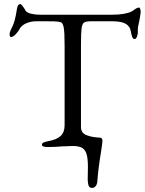

<svg xmlns="http://www.w3.org/2000/svg" viewBox="-20 -714 710 939"><path d="M409 162Q410 139 410 102Q410 60 403 38.5Q396 17 380.5 8.5Q365 0 335 0Q316 0 282 2Q254 5 214 5Q185 5 185 -6Q185 -13 193 -17Q201 -21 218 -24Q257 -31 276.5 -49Q296 -67 296 -102V-490Q296 -557 291.5 -580.5Q287 -604 275 -606Q262 -609 244.5 -609.5Q227 -610 204 -610H157Q131 -610 108 -600Q85 -590 75 -571Q69 -559 56.5 -546Q44 -533 34 -533Q27 -533 27 -546Q27 -556 32 -566Q46 -593 52 -615.5Q58 -638 63 -671Q66 -694 80 -694Q83 -694 91.5 -683Q100 -672 105 -662Q111 -652 131.5 -647Q152 -642 175 -642H527Q589 -642 622 -657Q628 -660 639.5 -668.5Q651 -677 661 -677Q664 -677 666 -669.5Q668 -662 668 -654Q668 -650 664 -626L658 -596Q654 -584 654 -567V-555Q654 -545 649.5 -534Q645 -523 638 -523Q631 -523 627 -532.5Q623 -542 619 -564Q615 -586 594 -598Q573 -610 527 -610H426Q401 -610 391.5 -604Q382 -598 379 -575.5Q376 -553 376 -495V-92Q376 -63 404.5 -52.5Q433 -42 467 -41Q481 -41 481 -25Q481 -15 474 29Q460 114 456 174Q455 187 448 196Q441 205 430 205Q417 205 413 193Q409 181 409 162Z"/></svg>

Font: EB Garamond
Style: Regular
Weight: 400
Designer: Georg Duffner and Octavio Pardo
Foundry: Georg Duffner
Version: Version 1.000; ttfautohint (v1.6)